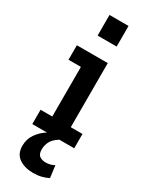

<svg xmlns="http://www.w3.org/2000/svg" viewBox="-225 -702 742 952"><g transform="rotate(30 146.0 -226.0)"><path d="M243 188Q226 197 204.5 202.5Q183 208 157 208Q109 208 76.5 186Q44 164 44 117Q44 79 65 49Q86 19 117 0H33V-82H100V-366H29V-449H206V-82H273V0H188Q156 20 146 42Q136 64 136 84Q136 112 150 122Q164 132 185 132Q197 132 210 129Q223 126 234 119ZM94 -660H203V-542H94Z"/></g></svg>

Font: Zilla Slab SemiBold
Style: Regular
Weight: 600
Designer: Typotheque.com
Foundry: Typotheque type foundry
Version: Version 1.1; 2017